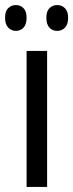

<svg xmlns="http://www.w3.org/2000/svg" viewBox="-40 -738 289 758"><path d="M146 0H65V-537H146ZM-20 -668Q-20 -694 -7.5 -706Q5 -718 23 -718Q41 -718 53 -705.5Q65 -693 65 -668Q65 -642 53 -629Q41 -616 23 -616Q5 -616 -7.5 -629Q-20 -642 -20 -668ZM143 -668Q143 -694 155.5 -706Q168 -718 186 -718Q204 -718 216.5 -705.5Q229 -693 229 -668Q229 -642 216.5 -629Q204 -616 186 -616Q167 -616 155 -629Q143 -642 143 -668Z"/></svg>

Font: Noto Sans Malayalam ExtraCondensed
Style: Regular
Weight: 400
Width: 2
Designer: Jelle Bosma - Monotype Design Team
Foundry: Monotype Imaging Inc.
Version: Version 2.104; ttfautohint (v1.8.4.7-5d5b)